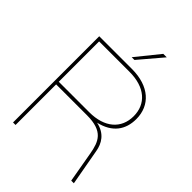

<svg xmlns="http://www.w3.org/2000/svg" viewBox="-262 -1024 1134 1134"><g transform="rotate(45 305.0 -457.0)"><path d="M69 0H90V-339H348C483 -339 506 -277 521 -194L555 0H577L536 -228C527 -282 497 -334 421 -350C524 -374 570 -440 570 -529C570 -643 487 -720 342 -720H69ZM90 -361V-698H344C473 -698 547 -632 547 -530C547 -427 473 -361 344 -361ZM292 -768H315L439 -914H410Z"/></g></svg>

Font: Aspekta 50
Style: Regular
Weight: 50
Designer: Ivo Dolenc
Version: Version 2.000